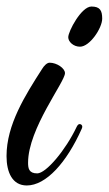

<svg xmlns="http://www.w3.org/2000/svg" viewBox="-47 -557 333 588"><path d="M266 -500C266 -525 259 -537 233 -537C202 -537 162 -461 162 -443C162 -429 178 -414 198 -414C228 -414 266 -471 266 -500ZM203 -162C204 -164 205 -167 205 -169C205 -174 201 -177 197 -177C194 -177 191 -175 188 -169C154 -97 94 -26 67 -26C41 -26 39 -42 39 -59C39 -163 152 -306 152 -333C152 -348 127 -365 105 -365C97 -365 88 -356 82 -346C30 -265 -27 -175 -27 -79C-27 -29 -9 11 35 11C94 11 157 -59 203 -162Z"/></svg>

Font: Mervale Script
Style: Regular
Weight: 400
Designer: Astigmatic (AOETI)
Foundry: Astigmatic (AOETI)
Version: Version 1.000